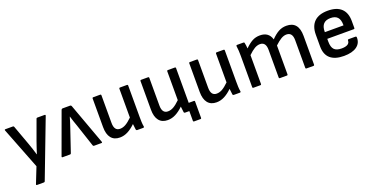

<svg xmlns="http://www.w3.org/2000/svg" viewBox="-24 -1183 4004 2050"><g transform="rotate(-20 1978.0 -158.5)"><path d="M144 185Q131 185 136 172L206 -5L22 -477Q17 -490 30 -490H115Q124 -490 127 -481L209 -256Q221 -224 231.5 -190.5Q242 -157 252 -124H254Q264 -157 275.5 -190.5Q287 -224 298 -256L380 -481Q382 -490 392 -490H474Q488 -490 483 -477L234 176Q231 185 222 185Z M502 0Q489 0 494 -13L663 -476Q668 -490 680 -490H764Q776 -490 781 -476L950 -13Q955 0 942 0H858Q849 0 846 -9L761 -265Q751 -294 741 -322.5Q731 -351 723 -380H721Q713 -350 703.5 -321.5Q694 -293 684 -263L598 -9Q595 0 586 0Z M1150 12Q1085 12 1051 -30.5Q1017 -73 1017 -154V-479Q1017 -490 1028 -490H1106Q1117 -490 1117 -479V-165Q1117 -75 1183 -75Q1215 -75 1247 -93Q1279 -111 1321 -152V-479Q1321 -490 1332 -490H1410Q1421 -490 1421 -479V-123Q1421 -95 1422 -66.5Q1423 -38 1428 -11Q1429 0 1416 0H1349Q1338 0 1336 -10Q1334 -26 1332 -42.5Q1330 -59 1328 -76Q1285 -34 1241 -11Q1197 12 1150 12Z M1694 12Q1629 12 1595 -30.5Q1561 -73 1561 -154V-479Q1561 -490 1572 -490H1650Q1661 -490 1661 -479V-165Q1661 -75 1727 -75Q1759 -75 1791 -93Q1823 -111 1865 -152V-479Q1865 -490 1876 -490H1954Q1965 -490 1965 -479V-123Q1965 -114 1965 -104Q1965 -94 1965 -85H2024Q2034 -85 2034 -74V110Q2034 121 2024 121H1952Q1941 121 1941 110V0H1893Q1882 0 1880 -10Q1878 -26 1876 -42.5Q1874 -59 1872 -76Q1829 -34 1785 -11Q1741 12 1694 12Z M2248 12Q2183 12 2149 -30.5Q2115 -73 2115 -154V-479Q2115 -490 2126 -490H2204Q2215 -490 2215 -479V-165Q2215 -75 2281 -75Q2313 -75 2345 -93Q2377 -111 2419 -152V-479Q2419 -490 2430 -490H2508Q2519 -490 2519 -479V-123Q2519 -95 2520 -66.5Q2521 -38 2526 -11Q2527 0 2514 0H2447Q2436 0 2434 -10Q2432 -26 2430 -42.5Q2428 -59 2426 -76Q2383 -34 2339 -11Q2295 12 2248 12Z M2670 0Q2659 0 2659 -11V-366Q2659 -394 2657.5 -423.5Q2656 -453 2652 -477Q2650 -490 2664 -490H2734Q2744 -490 2745 -482Q2748 -468 2750.5 -451Q2753 -434 2754 -416Q2797 -459 2836 -480.5Q2875 -502 2924 -502Q3024 -502 3050 -411Q3094 -457 3135 -479.5Q3176 -502 3225 -502Q3362 -502 3362 -337V-11Q3362 0 3351 0H3273Q3262 0 3262 -11V-325Q3262 -414 3194 -414Q3164 -414 3132.5 -395.5Q3101 -377 3060 -338V-11Q3060 0 3050 0H2971Q2960 0 2960 -11V-325Q2960 -414 2893 -414Q2862 -414 2830.5 -395.5Q2799 -377 2759 -338V-11Q2759 0 2748 0Z M3696 12Q3594 12 3541.5 -34Q3489 -80 3489 -171V-304Q3489 -401 3541.5 -451.5Q3594 -502 3695 -502Q3796 -502 3848 -453Q3900 -404 3900 -310V-232Q3900 -221 3890 -221H3589V-189Q3589 -128 3614.5 -100Q3640 -72 3699 -72Q3743 -72 3767 -86Q3791 -100 3791 -129Q3791 -140 3803 -140H3880Q3890 -140 3891 -130Q3894 -63 3842.5 -25.5Q3791 12 3696 12ZM3589 -297H3801V-302Q3801 -362 3775 -390Q3749 -418 3696 -418Q3589 -418 3589 -302Z"/></g></svg>

Font: Sofia Sans SemiBold
Style: Regular
Weight: 600
Designer: Botio Nikoltchev, Ani Petrova
Foundry: lettersoup
Version: Version 4.101; ttfautohint (v1.8.4.7-5d5b)